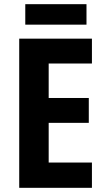

<svg xmlns="http://www.w3.org/2000/svg" viewBox="-20 -899 507 919"><path d="M420 0H72V-714H420V-595H213V-430H405V-311H213V-121H420ZM394 -879V-781H101V-879Z"/></svg>

Font: Noto Sans Condensed
Style: Bold
Weight: 700
Width: 3
Designer: Monotype Design Team
Foundry: Monotype Imaging Inc.
Version: Version 2.013; ttfautohint (v1.8.4.7-5d5b)